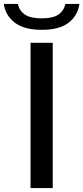

<svg xmlns="http://www.w3.org/2000/svg" viewBox="-64 -958 425 978"><path d="M91.5 0V-740H204.5V0ZM-44.5 -938H27Q34.5 -903 63 -883.8Q91.5 -864.5 148.5 -864.5Q205.5 -864.5 233.5 -883.8Q261.5 -903 269 -938H340.5Q332.5 -878.5 285.2 -842.2Q238 -806 148.5 -806Q59.5 -806 11.5 -842.5Q-36.5 -879 -44.5 -938Z"/></svg>

Font: Encode Sans Expanded Medium
Style: Regular
Weight: 500
Width: 7
Designer: Multiple Designers
Foundry: Impallari Type
Version: Version 2.000